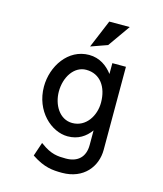

<svg xmlns="http://www.w3.org/2000/svg" viewBox="-128 -787 916 1078"><g transform="rotate(15 329.5 -247.5)"><path d="M400 -563 491 -692H372L304 -529ZM200 -240C200 -323 247 -397 318 -397C399 -397 445 -331 445 -240C445 -164 398 -88 318 -88C243 -88 200 -164 200 -240ZM112 -245C112 -103 217 -9 312 -9C373 -9 415 -38 445 -79V6C445 75 405 114 335 114C288 114 249 112 190 68L184 64L157 144L160 146C231 193 280 197 335 197C461 197 528 109 528 12V-471H449V-408C419 -448 374 -482 312 -482C190 -482 112 -363 112 -245Z"/></g></svg>

Font: Charger Monospace
Style: Regular
Weight: 400
Designer: Jasper
Foundry: Cannot Into Space Fonts
Version: Version 0.980